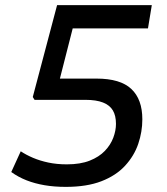

<svg xmlns="http://www.w3.org/2000/svg" viewBox="-20 -720 651 750"><path d="M24 -48 61 -129Q82 -115 109 -103.5Q136 -92 169 -85Q202 -78 241 -78Q294 -78 330.5 -92.5Q367 -107 389.5 -130.5Q412 -154 422.5 -182Q433 -210 433 -236Q433 -268 421 -288.5Q409 -309 382.5 -319.5Q356 -330 313 -330H115L108 -341L203 -700H573L558 -609H264L214 -413H357Q450 -413 493 -372.5Q536 -332 536 -254Q536 -205 520 -158Q504 -111 468.5 -72.5Q433 -34 376 -12Q319 10 237 10Q192 10 154 3.5Q116 -3 84 -15.5Q52 -28 24 -48Z"/></svg>

Font: Georama ExtraCondensed Thin Medium
Style: Italic
Weight: 500
Italic angle: -9°
Version: Version 1.001